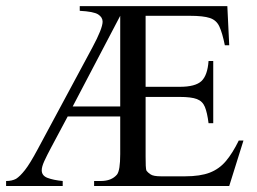

<svg xmlns="http://www.w3.org/2000/svg" viewBox="-31 -619 856 639"><path d="M779.3 -151.4 731.9 0H282.2V-16.6H304.2Q340.3 -16.6 358.4 -38.1Q369.1 -51.8 369.1 -106V-231.4H194.3L139.6 -128.9Q124.5 -100.6 116.2 -82.3Q107.9 -64 107.9 -52.2Q107.9 -34.2 127.4 -26.9Q147 -19.5 177.7 -16.6V0H-10.7V-16.6Q8.8 -16.6 22.5 -23.9Q35.6 -32.2 52 -53Q68.4 -73.7 93.8 -121.1L276.4 -460.9Q310.5 -524.4 310.5 -546.9Q310.5 -561.5 295.7 -571Q280.8 -580.6 234.4 -583V-598.6H725.6L731.9 -468.3H717.3Q709 -509.3 699.2 -530.5Q689.5 -551.8 667.5 -559.1Q645.5 -566.4 600.6 -566.4H453.6V-330.1H567.4Q619.1 -330.1 639.4 -349.1Q659.7 -368.2 663.1 -416H678.7V-209H663.1Q658.7 -244.1 650.9 -263.2Q643.1 -282.2 624.3 -289.3Q605.5 -296.4 567.4 -296.4H453.6V-98.6Q453.6 -81.1 454.1 -67.6Q454.6 -54.2 457 -50.3Q460.9 -44.9 470.2 -38.6Q479.5 -32.2 504.9 -32.2H585Q635.3 -32.2 667 -44.4Q698.7 -56.6 720.9 -83Q743.2 -109.4 763.7 -151.4ZM369.1 -264.6V-566.4L210.9 -264.6Z"/></svg>

Font: Rohingya Solluk
Style: Regular
Weight: 400
Designer: SIL International
Foundry: SIL International
Version: Version 1.001